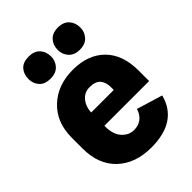

<svg xmlns="http://www.w3.org/2000/svg" viewBox="-192 -715 811 811"><g transform="rotate(-45 214.0 -309.5)"><path d="M62.5 -562Q62.5 -535.2 79.3 -516.1Q96.2 -497.1 129.9 -497.1Q162.6 -497.1 180.2 -516.1Q197.8 -535.2 197.8 -562Q197.8 -591.3 180.4 -610.1Q163.1 -628.9 130.4 -628.9Q96.2 -628.9 79.3 -610.1Q62.5 -591.3 62.5 -562ZM236.8 -561.5Q236.8 -534.7 254.2 -515.4Q271.5 -496.1 304.2 -496.1Q336.9 -496.1 354.2 -515.4Q371.6 -534.7 371.6 -561Q371.6 -590.3 354.2 -609.4Q336.9 -628.4 304.2 -628.4Q271.5 -628.4 254.2 -609.4Q236.8 -590.3 236.8 -561.5ZM16.6 -192.9Q16.6 -97.7 73.5 -43.9Q130.4 9.8 225.6 9.8Q303.7 9.8 350.6 -21.5Q397.5 -52.7 413.1 -113.8L297.4 -148.9Q288.1 -120.6 269.8 -107.4Q251.5 -94.2 226.6 -94.2Q195.3 -94.2 172.6 -119.1Q149.9 -144 149.9 -189.9V-269.5Q149.9 -306.2 169.4 -330.8Q189 -355.5 220.2 -355.5Q254.9 -355.5 269.8 -338.4Q284.7 -321.3 284.7 -292V-274.9H90.8V-195.8H417V-258.8Q417 -353 365.2 -405.3Q313.5 -457.5 222.2 -457.5Q131.8 -457.5 74.2 -403.3Q16.6 -349.1 16.6 -256.8Z"/></g></svg>

Font: Roboto Flex Super Cond Bold
Style: Regular
Weight: 700
Width: 3
Designer: Berlow after Robertson
Foundry: Google
Version: Version 3.000